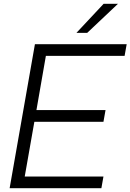

<svg xmlns="http://www.w3.org/2000/svg" viewBox="-20 -997 691 1017"><path d="M517 0H31L165 -763H651L640 -701H223L173 -414H539L528 -352H162L111 -62H528ZM442 -823H385L529 -977H605Z"/></svg>

Font: Open Sauce One Light Italic
Style: Regular
Weight: 300
Italic angle: -10°
Designer: Alfredo Marco Pradil
Foundry: Creative Sauce Fz LLC
Version: Version 1.477